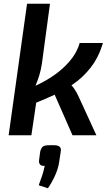

<svg xmlns="http://www.w3.org/2000/svg" viewBox="-20 -720 586 1022"><path d="M246 -700 203 -381Q198 -348 189 -318.5Q180 -289 166 -256Q168 -239 171 -218.5Q174 -198 174 -182L147 0H26L124 -700ZM528 -491Q505 -415 464 -362Q423 -309 370 -272.5Q317 -236 259.5 -210.5Q202 -185 150 -164L140 -251Q200 -275 254.5 -310.5Q309 -346 349 -392Q389 -438 404 -491ZM343 -283Q362 -267 375.5 -247Q389 -227 398 -207L493 0H366L256 -250ZM268 53Q289 53 298 61.5Q307 70 303 89L295 142Q290 177 273 214.5Q256 252 235 282L186 266Q196 240 204 216Q212 192 218 163Q200 164 193 155.5Q186 147 188 132L194 87Q199 67 208.5 60Q218 53 242 53Z"/></svg>

Font: Exo 2 SemiBold
Style: Italic
Weight: 600
Italic angle: -8°
Designer: Natanael Gama
Foundry: Natanael Gama
Version: Version 2.010